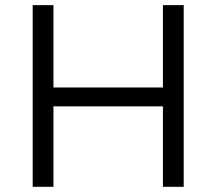

<svg xmlns="http://www.w3.org/2000/svg" viewBox="-20 -720 834 740"><path d="M106 -700.2H186V-382.8H607.9V-700.2H688V0H607.9V-310.1H186V0H106Z"/></svg>

Font: Argentum Sans Light
Style: Regular
Weight: 300
Designer: Julieta Ulanovsky (Modified by Cristiano Sobral)
Foundry: Julieta Ulanovsky
Version: Version 1.000; ttfautohint (v1.5.65-e2d9)